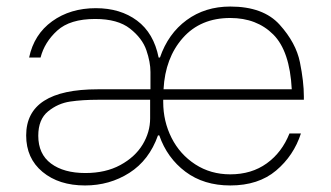

<svg xmlns="http://www.w3.org/2000/svg" viewBox="-20 -562 1011 587"><path d="M60 -148Q60 -289 279 -289H440V-342Q440 -372 427.5 -408.5Q415 -445 377.5 -474.5Q340 -504 271 -504Q194 -504 155 -468.5Q116 -433 104 -386H69Q84 -457 139.5 -497Q195 -537 273 -537Q348 -537 399 -499Q450 -461 465 -386H469Q494 -459 550.5 -500.5Q607 -542 684 -542Q785 -542 835 -486.5Q885 -431 897 -371.5Q909 -312 909 -267V-257H479V-250Q479 -191 504.5 -140.5Q530 -90 577 -59.5Q624 -29 684 -29Q749 -29 795.5 -62.5Q842 -96 865 -154H900Q878 -86 824 -40.5Q770 5 684 5Q603 5 547 -37Q491 -79 467 -148H463Q436 -72 375.5 -33.5Q315 5 240 5Q160 5 110 -36.5Q60 -78 60 -148ZM872 -289Q866 -406 815.5 -456.5Q765 -507 684 -507Q593 -507 539 -446Q485 -385 480 -289ZM439 -200V-257H279Q232 -257 194.5 -251.5Q157 -246 127 -221.5Q97 -197 97 -147Q97 -91 136 -62Q175 -33 241 -33Q303 -33 348 -57.5Q393 -82 416 -120Q439 -158 439 -200Z"/></svg>

Font: Be Vietnam Thin
Style: Regular
Weight: 100
Designer: Gabriel Lam
Foundry: TypeRant
Version: Version 4.000